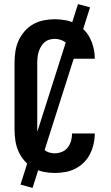

<svg xmlns="http://www.w3.org/2000/svg" viewBox="-20 -837 540 938"><path d="M247 8Q220 8 193 2.5Q166 -3 142 -16.5Q118 -30 99.5 -51.5Q81 -73 70 -98Q59 -123 55 -150.5Q51 -178 51 -205V-530Q51 -557 55 -584.5Q59 -612 70 -637Q81 -662 99.5 -683.5Q118 -705 142 -718.5Q166 -732 193 -737.5Q220 -743 247 -743Q273 -743 298.5 -738.5Q324 -734 347 -722.5Q370 -711 389 -692.5Q408 -674 419.5 -651Q431 -628 437 -602.5Q443 -577 443 -551Q443 -551 443 -551Q443 -551 443 -550H332Q332 -551 332 -551Q332 -551 332 -551Q332 -569 327 -586.5Q322 -604 311 -618.5Q300 -633 282.5 -640Q265 -647 247 -647Q234 -647 220.5 -643Q207 -639 197 -630Q187 -621 180 -609Q173 -597 169 -584Q165 -571 163.5 -557.5Q162 -544 162 -530V-205Q162 -191 163.5 -177.5Q165 -164 169 -151Q173 -138 180 -126Q187 -114 197 -105Q207 -96 220.5 -92Q234 -88 247 -88Q265 -88 282.5 -95Q300 -102 311 -116.5Q322 -131 327 -148.5Q332 -166 332 -184Q332 -184 332 -184Q332 -184 332 -185H443Q443 -184 443 -184Q443 -184 443 -184Q443 -158 437 -132.5Q431 -107 419.5 -84Q408 -61 389 -42.5Q370 -24 347 -12.5Q324 -1 298.5 3.5Q273 8 247 8ZM139 81 80 65 361 -817 420 -801Z"/></svg>

Font: Iosevka SS04
Style: Bold
Weight: 700
Monospace: yes
Designer: Belleve Invis
Foundry: Belleve Invis
Version: Version 19.0.0; ttfautohint (v1.8.4)